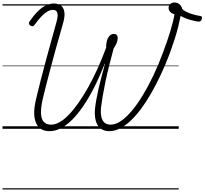

<svg xmlns="http://www.w3.org/2000/svg" viewBox="-20 -1029 1634 1534"><path d="M376 19Q297 19 268 -46.5Q239 -112 267 -233Q285 -310 305 -387.5Q325 -465 346 -543Q367 -621 388.5 -698.5Q410 -776 431 -852Q440 -883 440.5 -904.5Q441 -926 432 -938Q423 -950 402 -950Q381 -950 358.5 -937Q336 -924 311 -898Q286 -872 258 -833Q250 -821 241 -819.5Q232 -818 221 -826Q212 -833 211 -841.5Q210 -850 218 -860Q250 -907 282 -938.5Q314 -970 346 -985.5Q378 -1001 410 -1001Q448 -1001 469 -983Q490 -965 494.5 -931Q499 -897 485 -848Q471 -797 456.5 -746.5Q442 -696 427.5 -644.5Q413 -593 399.5 -542Q386 -491 372.5 -440Q359 -389 346 -338Q333 -287 321 -236Q306 -170 307.5 -124.5Q309 -79 329.5 -56Q350 -33 388 -33Q421 -33 457 -53.5Q493 -74 531 -113.5Q569 -153 607.5 -208Q646 -263 684.5 -331.5Q723 -400 759 -479.5Q795 -559 828 -648Q828 -658 828 -665.5Q828 -673 830 -680Q832 -702 840 -719.5Q848 -737 860.5 -747.5Q873 -758 889 -758Q907 -758 914.5 -747Q922 -736 920 -718Q919 -702 910.5 -682Q902 -662 888 -642Q869 -572 852 -504.5Q835 -437 822.5 -376.5Q810 -316 801 -263.5Q792 -211 787 -170Q783 -125 790 -94.5Q797 -64 816 -48.5Q835 -33 864 -33Q903 -33 946 -62Q989 -91 1033 -143.5Q1077 -196 1120.5 -267.5Q1164 -339 1205 -425Q1246 -511 1281 -606Q1299 -653 1314 -697Q1329 -741 1341 -780.5Q1353 -820 1361.5 -854.5Q1370 -889 1374 -915Q1352 -921 1339.5 -934.5Q1327 -948 1327 -965Q1327 -984 1340 -996.5Q1353 -1009 1375 -1009Q1396 -1009 1413 -995.5Q1430 -982 1436 -958Q1444 -947 1465.5 -936Q1487 -925 1517.5 -915.5Q1548 -906 1582 -901Q1590 -900 1592.5 -894Q1595 -888 1593 -879Q1591 -869 1584.5 -862.5Q1578 -856 1567 -856Q1555 -857 1539.5 -860.5Q1524 -864 1506.5 -868.5Q1489 -873 1472.5 -879Q1456 -885 1443.5 -891Q1431 -897 1423 -902Q1415 -861 1403.5 -814.5Q1392 -768 1375.5 -716.5Q1359 -665 1337 -604Q1303 -514 1265 -433Q1227 -352 1187 -282.5Q1147 -213 1105.5 -157.5Q1064 -102 1021.5 -62.5Q979 -23 936.5 -2Q894 19 853 19Q810 19 782.5 -3.5Q755 -26 744.5 -67Q734 -108 739 -161Q743 -196 750.5 -237.5Q758 -279 768.5 -325Q779 -371 792 -420Q805 -469 819 -519H816Q775 -414 731.5 -329Q688 -244 643.5 -179Q599 -114 554 -70Q509 -26 464.5 -3.5Q420 19 376 19ZM0 475H1408V485H0ZM0 -20H1408V0H0ZM0 -505H1408V-500H0ZM0 -995H1408V-985H0Z"/></svg>

Font: Playwrite SK Guides
Style: Regular
Weight: 400
Designer: Veronika Burian, José Scaglione
Foundry: TypeTogether
Version: Version 1.003